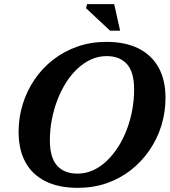

<svg xmlns="http://www.w3.org/2000/svg" viewBox="-20 -891 816 924"><path d="M220 -216Q220 -133 254.5 -94.2Q289 -55.5 353 -55.5Q392.5 -55.5 427.8 -71.5Q463 -87.5 493.5 -116.5Q524 -145.5 548.5 -183.8Q573 -222 590.2 -267.5Q607.5 -313 616.5 -362Q625.5 -411 625.5 -460.5Q625.5 -543.5 591.2 -582.2Q557 -621 493 -621Q453.5 -621 418 -604.8Q382.5 -588.5 352 -559.8Q321.5 -531 297.2 -492.5Q273 -454 255.8 -408.8Q238.5 -363.5 229.2 -314.2Q220 -265 220 -216ZM776.5 -420Q776.5 -350.5 756.5 -286.2Q736.5 -222 699 -167.5Q661.5 -113 609.5 -72.2Q557.5 -31.5 493 -9.2Q428.5 13 354.5 13Q262.5 13 198.8 -18.8Q135 -50.5 102.2 -110.8Q69.5 -171 69.5 -256Q69.5 -325.5 89.5 -390Q109.5 -454.5 146.8 -509Q184 -563.5 236.2 -604Q288.5 -644.5 353 -667Q417.5 -689.5 491.5 -689.5Q583.5 -689.5 647 -657.5Q710.5 -625.5 743.5 -565.5Q776.5 -505.5 776.5 -420ZM558 -743.5H509.5L394 -851.5L399 -871H529.5Z"/></svg>

Font: Newsreader 16pt 16pt
Style: Bold Italic
Weight: 700
Italic angle: -17°
Version: Version 1.003